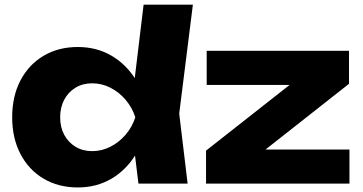

<svg xmlns="http://www.w3.org/2000/svg" viewBox="-20 -790 1562 826"><path d="M575.6 0 549.4 -214.4 584.4 -283.8 549.8 -372.2 597.8 -770H809.8L751 -301.2L787.2 0ZM619.6 -285.4Q606 -194.6 564.7 -126.7Q523.4 -58.8 459.5 -21.2Q395.6 16.4 314.8 16.4Q231.2 16.4 167.5 -21.4Q103.8 -59.2 68.1 -127.4Q32.4 -195.6 32.4 -285.4Q32.4 -376.2 68.1 -444.2Q103.8 -512.2 167.5 -550Q231.2 -587.8 314.8 -587.8Q395.6 -587.8 459.5 -550.5Q523.4 -513.2 565.2 -445.5Q607 -377.8 619.6 -285.4ZM238.8 -285.4Q238.8 -242.8 256.3 -210.1Q273.8 -177.4 304.9 -158.6Q336 -139.8 376.4 -139.8Q417.8 -139.8 454.8 -158.6Q491.8 -177.4 520.1 -210.1Q548.4 -242.8 562.2 -285.4Q548.4 -328 520.1 -361Q491.8 -394 454.8 -412.8Q417.8 -431.6 376.4 -431.6Q336 -431.6 304.9 -412.8Q273.8 -394 256.3 -361Q238.8 -328 238.8 -285.4ZM866.4 0V-142L1260.4 -451.8L1403.8 -424.6H869.2V-571.4H1481.4V-429.4L1087.8 -119.6L966.2 -146.8H1483.4V0Z"/></svg>

Font: Unbounded
Style: Regular
Weight: 400
Designer: Luke Prowse, Jean-Baptiste Morizot, Fátima Lázaro, Florian Runge
Foundry: NaN
Version: Version 1.701;gftools[0.9.28.dev5+ged2979d]